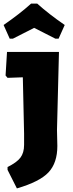

<svg xmlns="http://www.w3.org/2000/svg" viewBox="-24 -936 406 1068"><path d="M30 -721 -4 -797Q86 -859 149 -916H183Q246 -859 336 -797L302 -721H284Q265 -731 225 -751Q185 -771 166 -781Q146 -771 107 -751Q68 -731 48 -721ZM304 -647 293 -213 295 -124Q295 -30 246 22.5Q197 75 70 112L18 9V-7Q69 -32 89.5 -59Q110 -86 110 -130V-193L103 -506L18 -503L7 -516L15 -647Z"/></svg>

Font: Alegreya Sans Black
Style: Regular
Weight: 900
Designer: Juan Pablo del Peral
Foundry: Huerta Tipografica
Version: Version 2.007